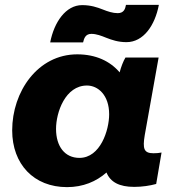

<svg xmlns="http://www.w3.org/2000/svg" viewBox="-20 -756 737 788"><path d="M531 11C563 11 596 6 621 -1L643 -130C633 -128 622 -127 610 -127C570 -127 565 -146 574 -201L631 -520H495C486 -505 477 -482 471 -459C432 -505 373 -533 297 -533C135 -533 30 -380 30 -221C30 -82 119 12 255 12C321 12 375 -11 417 -48C433 -9 469 11 531 11ZM337 -405C382 -405 428 -366 428 -287C428 -222 392 -108 306 -108C246 -108 210 -155 210 -227C210 -295 248 -405 337 -405ZM186 -582H321C325 -599 331 -617 355 -617C376 -617 396 -609 416 -601C439 -592 465 -583 499 -583C569 -583 616 -652 632 -736H497C494 -719 488 -702 463 -702C443 -702 422 -709 402 -717C379 -726 353 -735 317 -735C250 -735 202 -665 186 -582Z"/></svg>

Font: Fixel Display ExtraBold
Style: Italic
Weight: 800
Italic angle: -10°
Designer: AlfaBravo + MacPaw
Foundry: Kyrylo Tkachov, Marchela Mozhyna, Serhii Makarenko, Maria Weinstein, Zakhar Kryvoshyya
Version: Version 1.210;Glyphs 3.2 (3217)